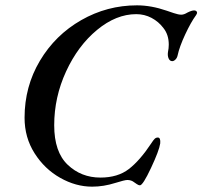

<svg xmlns="http://www.w3.org/2000/svg" viewBox="-20 -685 758 719"><path d="M72 -244Q72 -361 129.5 -457.5Q187 -554 284 -609.5Q381 -665 493 -665Q546 -665 604 -645Q613 -642 630.5 -636Q648 -630 659 -630Q669 -630 682 -638Q698 -646 707 -646Q712 -646 715 -643.5Q718 -641 718 -637Q718 -634 714 -628Q695 -602 673.5 -556Q652 -510 645 -477Q643 -468 637 -462Q631 -456 625 -456Q616 -456 611.5 -466Q607 -476 609 -490Q612 -504 612 -518Q612 -555 592 -580Q574 -604 547.5 -618Q521 -632 490 -632Q415 -632 343.5 -573Q272 -514 227.5 -417.5Q183 -321 183 -216Q183 -116 233.5 -68Q284 -20 356 -20Q421 -20 462.5 -52Q504 -84 547 -149Q554 -160 559 -165Q564 -170 571 -170Q582 -170 580 -148Q576 -121 545.5 -56Q515 9 504 9Q499 9 492.5 4.5Q486 0 483 -2Q472 -11 457 -11Q447 -11 412 0Q368 14 325 14Q264 14 205.5 -19Q147 -52 109.5 -111Q72 -170 72 -244Z"/></svg>

Font: EB Garamond Medium
Style: Italic
Weight: 500
Italic angle: -17.2°
Designer: Georg Duffner and Octavio Pardo
Foundry: Georg Duffner
Version: Version 1.000